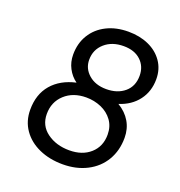

<svg xmlns="http://www.w3.org/2000/svg" viewBox="-131 -826 886 947"><g transform="rotate(20 312.0 -353.0)"><path d="M544 -217Q544 -150 513.5 -98.5Q483 -47 427.5 -18.5Q372 10 301 10Q232 10 177 -14.5Q122 -39 90.5 -84Q59 -129 59 -189Q59 -270 103.5 -322Q148 -374 228 -392Q199 -413 182 -445.5Q165 -478 165 -517Q165 -576 192.5 -621Q220 -666 269.5 -691Q319 -716 384 -716Q443 -716 490 -695Q537 -674 564.5 -634.5Q592 -595 592 -542Q592 -478 556.5 -431Q521 -384 458 -364Q500 -339 522 -301.5Q544 -264 544 -217ZM248 -520Q248 -474 283.5 -443Q319 -412 376 -412Q435 -412 472 -443.5Q509 -475 509 -530Q509 -579 476 -610Q443 -641 386 -641Q325 -641 286.5 -607Q248 -573 248 -520ZM460 -203Q460 -246 437.5 -277Q415 -308 378 -324Q341 -340 299 -340Q230 -340 186.5 -300Q143 -260 143 -197Q143 -136 191 -101Q239 -66 308 -66Q376 -66 418 -103.5Q460 -141 460 -203Z"/></g></svg>

Font: CBA Beacon Sans
Style: Italic
Weight: 400
Italic angle: -13°
Designer: Wei Huang
Foundry: Wei Huang
Version: Version 1.002